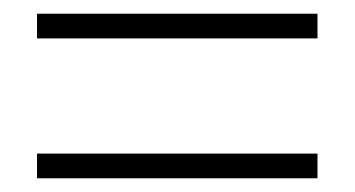

<svg xmlns="http://www.w3.org/2000/svg" viewBox="-20 -470 517 280"><path d="M34 -414H443V-450H34ZM34 -210H443V-246H34Z"/></svg>

Font: Source Sans Pro Light
Style: Regular
Weight: 300
Designer: Paul D. Hunt
Foundry: Adobe Systems Incorporated
Version: Version 3.006;hotconv 1.0.111;makeotfexe 2.5.65597